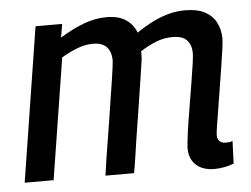

<svg xmlns="http://www.w3.org/2000/svg" viewBox="-45 -604 872 668"><g transform="rotate(-5 391.5 -269.5)"><path d="M678 10Q652 10 632.5 1Q613 -8 602 -26Q591 -44 591 -69Q591 -79 594 -104.5Q597 -130 602.5 -164Q608 -198 614 -234.5Q620 -271 625.5 -304.5Q631 -338 634.5 -363Q638 -388 638 -398Q638 -426 623 -443Q608 -460 572 -460Q542 -460 514.5 -449Q487 -438 459 -420Q460 -416 459.5 -408Q459 -400 459 -394Q457 -381 454 -359.5Q451 -338 446.5 -310.5Q442 -283 437.5 -252Q433 -221 427.5 -188Q422 -155 417 -122Q412 -89 407.5 -58Q403 -27 398 0H298Q302 -30 307.5 -64.5Q313 -99 319 -136Q325 -173 330.5 -208.5Q336 -244 341 -276Q346 -308 350 -334Q354 -360 356 -376.5Q358 -393 358 -397Q358 -415 352 -429.5Q346 -444 332 -452.5Q318 -461 294 -461Q268 -461 240.5 -450.5Q213 -440 184 -423L117 0H16L101 -539H194L186 -492Q230 -519 270 -534Q310 -549 349 -549Q392 -549 417.5 -531.5Q443 -514 453 -486Q484 -507 511.5 -520.5Q539 -534 566.5 -541.5Q594 -549 624 -549Q666 -549 692.5 -535Q719 -521 732 -496Q745 -471 745 -439Q745 -429 741.5 -403Q738 -377 732.5 -342.5Q727 -308 721 -270.5Q715 -233 709.5 -199Q704 -165 700 -140.5Q696 -116 696 -107Q696 -93 703.5 -85.5Q711 -78 724 -78Q730 -78 736.5 -78.5Q743 -79 749 -82L746 -3Q732 3 713.5 6.5Q695 10 678 10Z"/></g></svg>

Font: Georama ExtraCondensed Thin Medium
Style: Italic
Weight: 500
Italic angle: -9°
Version: Version 1.001